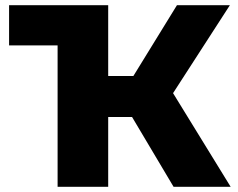

<svg xmlns="http://www.w3.org/2000/svg" viewBox="-20 -720 919 740"><path d="M662 -700 494 -427H397V-700H15V-545H202V0H397V-269H489L649 0H869L647 -361L866 -700Z"/></svg>

Font: Montserrat-Alt1 ExtBd
Style: Regular
Weight: 800
Designer: Differentunic
Foundry: Differentunic
Version: Version 7.222